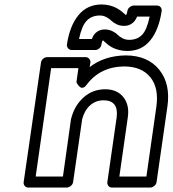

<svg xmlns="http://www.w3.org/2000/svg" viewBox="-20 -822 779 867"><path d="M86.9 0 165 -539.1Q166.5 -549.8 175 -556.9Q183.6 -564 192.9 -564H366.2Q377 -564 383.3 -555.9Q389.6 -547.9 388.2 -539.1L384.8 -519Q451.2 -570.3 546.9 -571.8Q646.5 -571.8 698.7 -507.6Q751 -443.4 735.8 -339.8L687 0Q685.5 10.7 676.5 17.8Q667.5 24.9 658.2 24.9H485.8Q475.1 24.9 469.2 17.1Q463.4 9.3 464.8 0L506.8 -292Q511.7 -330.6 496.6 -349.9Q481.4 -369.1 448.2 -369.1Q412.6 -369.1 387.2 -346.7Q361.8 -324.2 351.1 -284.2L310.1 0Q308.6 10.7 299.3 17.8Q290 24.9 280.8 24.9H107.9Q97.2 24.9 91.3 17.1Q85.4 9.3 86.9 0ZM141.1 -24.9H264.2L300.8 -285.2Q300.8 -285.6 301.3 -286.6Q301.8 -287.6 301.8 -288.1Q316.4 -345.2 357.4 -382.1Q398.4 -418.9 455.1 -418.9Q508.8 -418.9 537.1 -383.3Q565.4 -347.7 557.1 -292L519 -24.9H641.1L686 -339.8Q698.2 -424.8 658.7 -473.4Q619.1 -522 540 -522Q431.6 -520.5 370.1 -438Q362.8 -428.2 355.5 -426.3Q348.1 -424.3 343 -428Q337.9 -431.6 333.7 -436.8Q329.6 -441.9 327.1 -446.3L325.2 -451.2L334 -514.2H210.9ZM282.2 -621.1Q294.9 -705.6 334.5 -753.7Q374 -801.8 439 -801.8Q459 -801.8 477.1 -796.9Q495.1 -792 507.1 -785.2Q519 -778.3 528.1 -771.5Q537.1 -764.6 542 -759.8L546.9 -754.9H549.8Q552.7 -757.8 555.2 -772Q556.6 -782.7 565.7 -789.8Q574.7 -796.9 584 -796.9H689Q699.7 -796.9 705.6 -789.1Q711.4 -781.2 710 -772Q697.3 -687 658.4 -639.4Q619.6 -591.8 555.2 -591.8Q534.7 -591.8 516.1 -596.7Q497.6 -601.6 485.6 -608.4Q473.6 -615.2 464.8 -622.3Q456.1 -629.4 451.2 -634.3Q446.3 -639.2 445.8 -639.2H443.8Q440.4 -635.7 438 -621.1Q436.5 -610.4 428 -603.3Q419.4 -596.2 410.2 -596.2H304.2Q293.5 -596.2 287.1 -604.2Q280.8 -612.3 282.2 -621.1ZM336.9 -646H395Q403.3 -669.9 420.9 -680.2Q435.5 -689 453.1 -689Q471.7 -689 486.8 -681.6Q502 -674.3 510.5 -665.5Q519 -656.7 533 -649.4Q546.9 -642.1 563 -642.1Q600.1 -642.1 621.8 -665Q643.6 -688 655.8 -747.1H599.1Q590.3 -725.1 574.2 -714.8Q560.1 -705.1 540 -705.1Q522 -705.1 506.8 -712.4Q491.7 -719.7 482.9 -728.5Q474.1 -737.3 460.4 -744.6Q446.8 -752 431.2 -752Q394 -752 371.6 -728.5Q349.1 -705.1 336.9 -646Z"/></svg>

Font: Trueno Bold Outline
Style: Italic
Weight: 700
Width: 6
Designer: Julieta Ulanovsky
Foundry: Julieta Ulanovsky
Version: Version 3.001b | FøM Fix